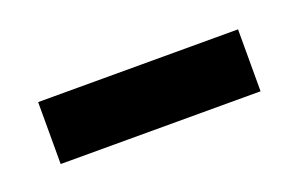

<svg xmlns="http://www.w3.org/2000/svg" viewBox="-30 -410 336 215"><g transform="rotate(-20 138.0 -302.0)"><path d="M256.3 -265.1H18.1V-338.9H256.3Z"/></g></svg>

Font: Mardoto
Style: Regular
Weight: 400
Designer: Christian Robertson, Vahan Hovhannisyan
Foundry: Google
Version: Version 1.000